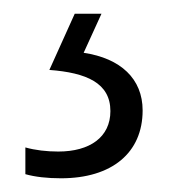

<svg xmlns="http://www.w3.org/2000/svg" viewBox="-20 -20 252 280"><path d="M188 141C188 95 156 65 102 57L128 0H89L52 82C106 86 141 101 141 142C141 180 111 201 65 201C48 201 31 199 17 195V234C31 238 49 240 69 240C143 240 188 203 188 141Z"/></svg>

Font: Noto Sans Malayalam Condensed Light
Style: Regular
Weight: 300
Width: 3
Designer: Jelle Bosma - Monotype Design Team
Foundry: Monotype Imaging Inc.
Version: Version 2.104